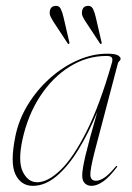

<svg xmlns="http://www.w3.org/2000/svg" viewBox="-20 -612 439 640"><path d="M295.5 -106.5Q280 -46 281.2 -27.8Q282.5 -9.5 300 -9.5Q311.5 -9.5 326.8 -19Q342 -28.5 365.5 -56.5Q368 -60 370 -58.5Q371.5 -57 369 -54Q345 -22 324 -7.2Q303 7.5 285 7.5Q272 7.5 263 -0.8Q254 -9 254 -27.5Q254 -47 265.2 -94.8Q276.5 -142.5 304.5 -239.5Q275 -167.5 240.5 -111.8Q206 -56 167.8 -24.2Q129.5 7.5 89.5 7.5Q50 7.5 31.5 -30.8Q13 -69 31.5 -159Q43 -214.5 73.5 -264Q104 -313.5 146.8 -351.5Q189.5 -389.5 238.8 -411.2Q288 -433 337 -433Q364 -433 373 -427.5Q382 -422 382 -416.5Q382 -412 378 -408.5Q374 -405 373 -401ZM55 -147.5Q39 -73.5 56.2 -39Q73.5 -4.5 104 -4.5Q139.5 -4.5 182 -45.5Q224.5 -86.5 268.5 -174Q312.5 -261.5 352.5 -401Q356.5 -414 353 -419.8Q349.5 -425.5 335 -425.5Q269.5 -425.5 212.2 -389.8Q155 -354 114 -291.5Q73 -229 55 -147.5ZM192 -553.5 211 -471.5Q212.5 -468 210.5 -466Q207.5 -464.5 205.5 -467.5L158.5 -539Q152 -549.5 148 -558Q144 -566.5 146.5 -577Q150 -592.5 167.5 -592.5Q177.5 -592.5 182.8 -581.8Q188 -571 192 -553.5ZM299.5 -553.5 318.5 -471.5Q320 -468 318 -466Q315 -464.5 313 -467.5L266 -539Q259 -549.5 255.2 -558Q251.5 -566.5 254 -577Q257.5 -592.5 274.5 -592.5Q285 -592.5 290.2 -581.8Q295.5 -571 299.5 -553.5Z"/></svg>

Font: Fraunces 144pt S000 Thin
Style: Italic
Weight: 100
Italic angle: -16°
Version: Version 1.000; ttfautohint (v1.8.3)